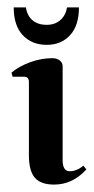

<svg xmlns="http://www.w3.org/2000/svg" viewBox="-20 -489 253 518"><path d="M168 -27Q187 -27 205 -42L213 -32Q176 9 126 9Q90 9 74 -9.5Q58 -28 58 -70V-268Q58 -282 45 -282H14L11 -293Q31 -310 61 -321Q91 -332 121 -332Q133 -332 141 -326Q149 -320 149 -310V-57Q149 -27 168 -27ZM17 -469H50Q53 -447 67.5 -434.5Q82 -422 106 -422Q128 -422 142.5 -434.5Q157 -447 161 -469H193Q193 -420 169 -394Q145 -368 106 -368Q66 -368 41.5 -394Q17 -420 17 -469Z"/></svg>

Font: Katibeh
Style: Regular
Weight: 400
Designer: Arabic design by Kourosh Beigpour, Latin design by Eduardo Tunni, engineering by Lasse Fister
Version: Version 1.0010g